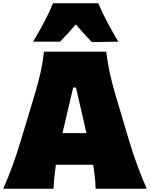

<svg xmlns="http://www.w3.org/2000/svg" viewBox="-20 -1150 922 1170"><path d="M-0.5 0Q29.8 -66.9 56.6 -141.1Q83.5 -215.3 103.5 -282.2L189.9 -568.8Q213.4 -647 227.3 -709.5Q241.2 -772 248 -835H627.4Q635.3 -768.6 648.7 -706.5Q662.1 -644.5 684.6 -568.8L770 -281.7Q791 -212.4 817.9 -139.6Q844.7 -66.9 874 0H562.5Q562 -36.1 557.9 -73Q553.7 -109.9 547.9 -146H320.3Q314.9 -108.9 311.3 -71.8Q307.6 -34.7 305.7 0ZM506.8 -338.9 442.9 -616.7H425.8L360.8 -338.9ZM539.6 -893.6Q513.7 -919.9 489.5 -947Q465.3 -974.1 441.9 -1001.5Q418.9 -974.6 395.3 -948.2Q371.6 -921.9 346.2 -896H181.6Q216.3 -954.1 248 -1013.2Q279.8 -1072.3 302.7 -1129.9H579.1Q603 -1072.3 634.8 -1013.2Q666.5 -954.1 700.7 -896Z"/></svg>

Font: Pinar DS1 Black
Style: Regular
Weight: 900
Designer: Amin Abedi
Version: Version 3.000